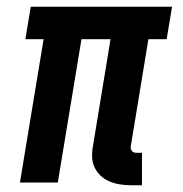

<svg xmlns="http://www.w3.org/2000/svg" viewBox="-20 -540 540 568"><path d="M368 8Q351 8 335 5.5Q319 3 304.5 -3Q290 -9 278.5 -19.5Q267 -30 260 -44.5Q253 -59 252.5 -75.5Q252 -92 255 -108L307 -424H221L151 0H39L109 -424H55L71 -520H489L473 -424H419L367 -108Q366 -104 367 -100Q368 -96 370.5 -93Q373 -90 376.5 -89Q380 -88 384 -88H400V8Z"/></svg>

Font: Iosevka SS18
Style: Bold Italic
Weight: 700
Italic angle: -9°
Monospace: yes
Designer: Belleve Invis
Foundry: Belleve Invis
Version: Version 25.1.1; ttfautohint (v1.8.4)